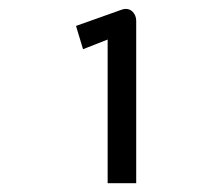

<svg xmlns="http://www.w3.org/2000/svg" viewBox="-20 -868 461 437"><path d="M169 -756 225 -778V-451H290V-821C290 -837 277 -853 257 -846L153 -809Z"/></svg>

Font: Charger Monospace
Style: Regular
Weight: 400
Designer: Jasper
Foundry: Cannot Into Space Fonts
Version: Version 0.980